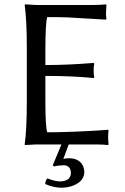

<svg xmlns="http://www.w3.org/2000/svg" viewBox="-20 -668 578 888"><path d="M274.9 96.2Q248.5 96.7 230 102.1L224.1 96.2L264.2 0H147Q147 0 95.2 2.9L94.2 0Q104 -68.4 104 -200.2V-444.8Q104 -573.7 94.2 -645L96.2 -647.9Q98.1 -647.9 147 -645H410.2Q446.3 -645 470.2 -647.9L472.2 -645Q470.2 -617.2 470.2 -606.9Q470.2 -596.2 472.2 -581.1L470.2 -577.1Q470.2 -577.1 295.4 -587.4Q242.7 -589.4 198.2 -588.9Q190.4 -561.5 189.9 -444.8V-367.2Q295.9 -367.2 413.1 -377L416 -374Q413.1 -360.4 413.1 -341.8Q413.1 -323.2 416 -310.1L413.1 -307.1Q314.5 -316.9 189.9 -316.9V-200.2Q189.9 -84.5 198.2 -56.2Q258.3 -56.2 328.6 -59.1Q398.9 -62 439.5 -64.9L480 -67.9L481.9 -64Q480 -47.9 480 -30.8Q480 -25.4 481.9 0L480 2.9Q455.6 0 419.9 0H297.9L272.9 66.9Q285.6 64 298.8 64Q348.1 64 364.7 101.1Q369.6 113.3 370.1 126Q370.1 169.9 318.4 190.4Q293 200.2 263.2 200.2Q227.1 199.7 189 183.1Q189.9 166.5 199.2 157.2Q236.8 171.4 256.8 170.9Q301.8 170.9 307.6 138.2Q308.1 134.3 308.1 130.9Q306.2 97.2 274.9 96.2Z"/></svg>

Font: Linux Biolinum O
Style: Regular
Weight: 400
Designer: Philipp H. Poll
Foundry: Philipp H. Poll
Version: Version 1.0.4